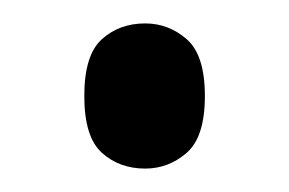

<svg xmlns="http://www.w3.org/2000/svg" viewBox="-20 -137 247 164"><path d="M104 7Q82 7 67 -6.5Q52 -20 52 -55Q52 -90 67 -103.5Q82 -117 104 -117Q124 -117 139.5 -103.5Q155 -90 155 -55Q155 -20 139.5 -6.5Q124 7 104 7Z"/></svg>

Font: Noto Serif Khmer ExtraCondensed
Style: Regular
Weight: 400
Width: 2
Designer: Danh Hong and the Monotype Design Team
Foundry: Monotype Imaging Inc.
Version: Version 2.004; ttfautohint (v1.8.4.7-5d5b)